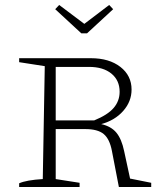

<svg xmlns="http://www.w3.org/2000/svg" viewBox="-20 -752 662 772"><path d="M503 -34 588 -17V0H458L430 -145Q421 -193 397 -213Q373 -233 323 -233H204V-32L300 -17V0H57V-15Q86 -28 152 -32L160 -486L57 -502V-518H345Q419 -518 464 -483Q509 -448 509 -392Q509 -344 475.5 -306Q442 -268 387 -253Q427 -244 448 -218.5Q469 -193 479 -145ZM338 -483H204V-268H359Q413 -290 437 -318Q461 -346 461 -383Q461 -429 428 -456Q395 -483 338 -483ZM307 -618 202 -715 218 -732 319 -656 419 -732 435 -715 330 -618Z"/></svg>

Font: Piazzolla SC ExtraLight
Style: Regular
Weight: 200
Designer: Juan Pablo del Peral
Foundry: Huerta Tipografica
Version: Version 1.330